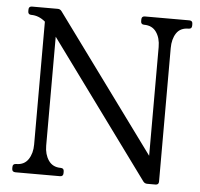

<svg xmlns="http://www.w3.org/2000/svg" viewBox="-49 -711 794 761"><g transform="rotate(5 348.0 -330.0)"><path d="M674 -660Q687 -660 687 -647V-640Q687 -627 674 -627Q641 -627 625.5 -603.5Q610 -580 610 -544V-13Q610 0 597 0H564Q554 0 548 -8L128 -582L152 -610V-116Q152 -81 168.5 -57Q185 -33 217 -33Q230 -33 230 -20V-13Q230 0 217 0H40Q26 0 26 -13V-20Q26 -33 40 -33Q72 -33 88 -57Q104 -81 104 -116V-605Q78 -627 48 -627Q35 -627 35 -640V-647Q35 -660 48 -660H151Q160 -660 166 -652L604 -54H562V-544Q562 -580 545.5 -603.5Q529 -627 497 -627Q484 -627 484 -640V-647Q484 -660 497 -660Z"/></g></svg>

Font: Young Serif Light
Style: Regular
Weight: 300
Designer: Bastien Sozeau
Foundry: NBR — Bastien Sozeau
Version: Version 5.001